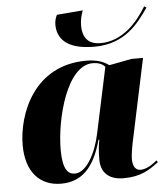

<svg xmlns="http://www.w3.org/2000/svg" viewBox="-55 -828 774 887"><g transform="rotate(-5 332.0 -384.5)"><path d="M401 -607C545 -607 609 -699 656 -766L646 -773C603 -701 532 -621 431 -621C377 -621 348 -650 348 -710C348 -733 353 -757 362 -779L241 -769C234 -755 230 -740 230 -724C230 -664 267 -607 401 -607ZM193 10C286 10 347 -47 382 -177H386C381 -152 378 -128 378 -85C378 -22 418 10 482 10C563 10 602 -17 646 -50L641 -59C622 -43 592 -22 564 -22C543 -22 528 -38 528 -74C528 -102 538 -151 544 -177L620 -536H567L462 -516C437 -535 404 -546 357 -546C114 -546 31 -326 31 -182C31 -59 94 10 193 10ZM260 -31C229 -31 204 -54 204 -146C204 -290 266 -532 386 -532C410 -532 431 -525 443 -510L378 -205C360 -119 315 -31 260 -31Z"/></g></svg>

Font: Noto Serif Display ExtraBold
Style: Italic
Weight: 800
Italic angle: -12°
Designer: Monotype Design Team
Foundry: Monotype Imaging Inc.
Version: Version 2.009